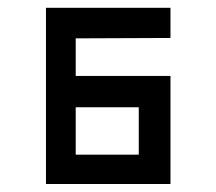

<svg xmlns="http://www.w3.org/2000/svg" viewBox="-20 -459 540 479"><path d="M94.7 -439.5H405.3V-364.3L168.9 -363.3V-269.5H405.3V0H94.7ZM326.2 -191.4H168.9V-73.2H326.2Z"/></svg>

Font: Geo
Style: Regular
Weight: 500
Version: Version 001.2